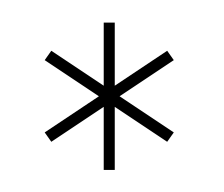

<svg xmlns="http://www.w3.org/2000/svg" viewBox="-20 -762 203 174"><path d="M131.5 -633.5 20.5 -707.5 26.5 -716 137.5 -642ZM26.5 -633.5 20.5 -642 131.5 -716 137.5 -707.5ZM74 -608V-741.5H84V-608Z"/></svg>

Font: Anybody UltraCondensed Thin
Style: Regular
Weight: 100
Width: 1
Designer: Tyler Finck
Foundry: Etcetera Type Company
Version: Version 1.110